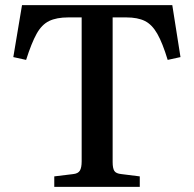

<svg xmlns="http://www.w3.org/2000/svg" viewBox="-20 -730 758 750"><path d="M192 0V-41L266 -50Q285 -52 292 -63.5Q299 -75 299 -100V-662H247Q201 -662 172 -648Q143 -634 123 -598Q103 -562 82 -496L32 -507L66 -710H653L685 -507L635 -496Q615 -562 594.5 -598Q574 -634 546 -648Q518 -662 473 -662H420V-97Q420 -73 426.5 -62.5Q433 -52 454 -50L526 -41V0Z"/></svg>

Font: Literata 36pt Medium
Style: Regular
Weight: 500
Designer: Latin by Veronika Burian and Jose Scaglione. Greek by Irene Vlachou. Cyrillic by Vera Evstafieva.
Foundry: TypeTogether
Version: Version 3.002